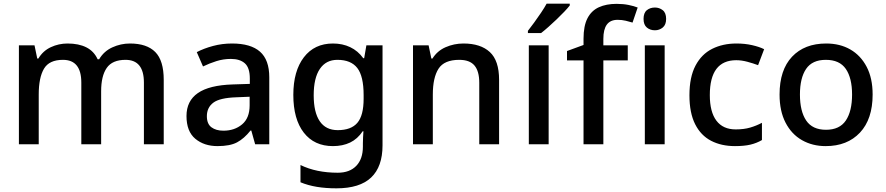

<svg xmlns="http://www.w3.org/2000/svg" viewBox="-20 -786 4825 1046"><path d="M688 -549Q780 -549 826 -502.5Q872 -456 872 -351V0H764V-336Q764 -460 664 -460Q592 -460 561.5 -416Q531 -372 531 -289V0H423V-336Q423 -460 323 -460Q248 -460 219.5 -411.5Q191 -363 191 -271V0H83V-539H168L183 -467H189Q214 -509 257 -529Q300 -549 348 -549Q409 -549 450.5 -528Q492 -507 512 -463H520Q546 -507 592 -528Q638 -549 688 -549Z M1244 -549Q1346 -549 1396.5 -504.5Q1447 -460 1447 -365V0H1370L1349 -75H1345Q1310 -31 1271.5 -10.5Q1233 10 1165 10Q1092 10 1044 -30Q996 -70 996 -154Q996 -236 1058 -279Q1120 -322 1248 -326L1341 -329V-358Q1341 -417 1314 -441Q1287 -465 1238 -465Q1197 -465 1159 -453Q1121 -441 1086 -424L1052 -502Q1090 -522 1140 -535.5Q1190 -549 1244 -549ZM1268 -256Q1177 -253 1142 -226.5Q1107 -200 1107 -153Q1107 -111 1132 -92.5Q1157 -74 1197 -74Q1258 -74 1299 -108.5Q1340 -143 1340 -212V-259Z M1794 -549Q1846 -549 1888 -529Q1930 -509 1959 -469H1964L1976 -539H2064V6Q2064 122 2002 181Q1940 240 1813 240Q1755 240 1706.5 232Q1658 224 1617 207V113Q1703 155 1820 155Q1885 155 1921 117.5Q1957 80 1957 13V-5Q1957 -18 1958 -39Q1959 -60 1960 -71H1956Q1928 -29 1887.5 -9.5Q1847 10 1794 10Q1692 10 1635 -63.5Q1578 -137 1578 -269Q1578 -399 1635.5 -474Q1693 -549 1794 -549ZM1818 -460Q1756 -460 1722.5 -410.5Q1689 -361 1689 -267Q1689 -174 1722 -125.5Q1755 -77 1820 -77Q1893 -77 1927 -117Q1961 -157 1961 -248V-268Q1961 -371 1926.5 -415.5Q1892 -460 1818 -460Z M2505 -549Q2598 -549 2648.5 -502.5Q2699 -456 2699 -351V0H2591V-335Q2591 -398 2565 -429Q2539 -460 2482 -460Q2400 -460 2369 -411.5Q2338 -363 2338 -271V0H2230V-539H2315L2330 -467H2336Q2362 -509 2408 -529Q2454 -549 2505 -549Z M2969 0H2861V-539H2969ZM3084 -756Q3073 -742 3054 -722Q3035 -702 3012.5 -680.5Q2990 -659 2968 -639.5Q2946 -620 2928 -606H2856V-618Q2871 -637 2890 -663Q2909 -689 2927.5 -716.5Q2946 -744 2958 -766H3084Z M3400 -457H3267V0H3159V-457H3069V-508L3159 -541V-575Q3159 -645 3180.5 -686.5Q3202 -728 3242.5 -746.5Q3283 -765 3339 -765Q3375 -765 3404.5 -759Q3434 -753 3454 -745L3426 -663Q3410 -668 3389 -673Q3368 -678 3345 -678Q3305 -678 3286 -652Q3267 -626 3267 -574V-539H3400Z M3601 -539V0H3493V-539ZM3548 -745Q3572 -745 3590.5 -730.5Q3609 -716 3609 -683Q3609 -651 3590.5 -636Q3572 -621 3548 -621Q3522 -621 3504 -636Q3486 -651 3486 -683Q3486 -716 3504 -730.5Q3522 -745 3548 -745Z M3984 10Q3910 10 3854 -19Q3798 -48 3767 -109.5Q3736 -171 3736 -267Q3736 -366 3769 -428.5Q3802 -491 3860 -520Q3918 -549 3992 -549Q4038 -549 4077.5 -540Q4117 -531 4143 -518L4110 -431Q4083 -441 4051.5 -449.5Q4020 -458 3991 -458Q3847 -458 3847 -268Q3847 -176 3883 -128.5Q3919 -81 3988 -81Q4033 -81 4067 -91Q4101 -101 4131 -117V-23Q4102 -6 4068 2Q4034 10 3984 10Z M4734 -271Q4734 -137 4665 -63.5Q4596 10 4478 10Q4406 10 4349 -22.5Q4292 -55 4259.5 -118Q4227 -181 4227 -271Q4227 -405 4295 -477Q4363 -549 4481 -549Q4556 -549 4612.5 -516.5Q4669 -484 4701.5 -422Q4734 -360 4734 -271ZM4338 -271Q4338 -180 4372 -129.5Q4406 -79 4480 -79Q4554 -79 4588 -129.5Q4622 -180 4622 -271Q4622 -361 4588 -410.5Q4554 -460 4479 -460Q4405 -460 4371.5 -410.5Q4338 -361 4338 -271Z"/></svg>

Font: Noto Sans Javanese Medium
Style: Regular
Weight: 500
Version: Version 2.004